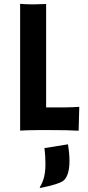

<svg xmlns="http://www.w3.org/2000/svg" viewBox="-20 -672 457 992"><path d="M84 2.9C94.7 2 140.6 0 179.2 0H225.6C305.7 0 349.6 1 386.2 3.4C386.2 -2 389.6 -120.1 389.6 -120.1C378.4 -118.7 338.9 -117.2 319.3 -117.2H218.3V-651.4C186 -649.9 168.5 -649.4 154.8 -649.4C124.5 -649.4 89.4 -650.9 84 -652.3ZM209.5 93.3C213.9 126 214.8 154.3 214.8 179.7C214.4 245.1 197.3 275.4 185.1 296.4L188 299.3C257.3 285.2 288.1 273.9 302.7 265.1C321.3 253.9 338.9 223.6 338.9 160.6C338.9 132.8 336.9 109.9 331.1 73.7Z"/></svg>

Font: HammersmithOne
Style: Regular
Weight: 400
Designer: Nicole Fally
Foundry: Nicole Fally
Version: Version 1.003